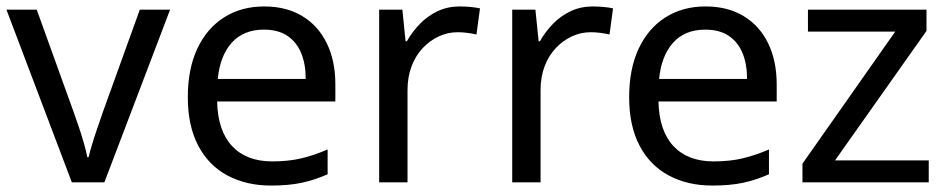

<svg xmlns="http://www.w3.org/2000/svg" viewBox="-20 -566 2942 596"><path d="M203 0 0 -536H94L208 -220Q216 -198 225 -171Q234 -144 241 -119.5Q248 -95 251 -78H255Q259 -95 266.5 -120Q274 -145 283.5 -172Q293 -199 300 -220L414 -536H508L304 0Z M800 -546Q869 -546 918.5 -516Q968 -486 994.5 -431.5Q1021 -377 1021 -304V-251H654Q656 -160 700.5 -112.5Q745 -65 825 -65Q876 -65 915.5 -74.5Q955 -84 997 -102V-25Q956 -7 916 1.5Q876 10 821 10Q745 10 686.5 -21Q628 -52 595.5 -113.5Q563 -175 563 -264Q563 -352 592.5 -415Q622 -478 675.5 -512Q729 -546 800 -546ZM799 -474Q736 -474 699.5 -433.5Q663 -393 656 -321H929Q929 -367 915 -401Q901 -435 872.5 -454.5Q844 -474 799 -474Z M1407 -546Q1422 -546 1439.5 -544.5Q1457 -543 1470 -540L1459 -459Q1446 -462 1430.5 -464Q1415 -466 1401 -466Q1370 -466 1342 -453Q1314 -440 1292 -416.5Q1270 -393 1257.5 -360Q1245 -327 1245 -286V0H1157V-536H1229L1239 -438H1243Q1260 -468 1284 -492.5Q1308 -517 1339 -531.5Q1370 -546 1407 -546Z M1820 -546Q1835 -546 1852.5 -544.5Q1870 -543 1883 -540L1872 -459Q1859 -462 1843.5 -464Q1828 -466 1814 -466Q1783 -466 1755 -453Q1727 -440 1705 -416.5Q1683 -393 1670.5 -360Q1658 -327 1658 -286V0H1570V-536H1642L1652 -438H1656Q1673 -468 1697 -492.5Q1721 -517 1752 -531.5Q1783 -546 1820 -546Z M2170 -546Q2239 -546 2288.5 -516Q2338 -486 2364.5 -431.5Q2391 -377 2391 -304V-251H2024Q2026 -160 2070.5 -112.5Q2115 -65 2195 -65Q2246 -65 2285.5 -74.5Q2325 -84 2367 -102V-25Q2326 -7 2286 1.5Q2246 10 2191 10Q2115 10 2056.5 -21Q1998 -52 1965.5 -113.5Q1933 -175 1933 -264Q1933 -352 1962.5 -415Q1992 -478 2045.5 -512Q2099 -546 2170 -546ZM2169 -474Q2106 -474 2069.5 -433.5Q2033 -393 2026 -321H2299Q2299 -367 2285 -401Q2271 -435 2242.5 -454.5Q2214 -474 2169 -474Z M2863 0H2471V-58L2759 -468H2488V-536H2856V-470L2572 -68H2863Z"/></svg>

Font: ubangla15
Style: Book
Weight: 400
Designer: Jelle Bosma - Monotype Design Team
Foundry: Monotype Imaging Inc.
Version: Version 2.003